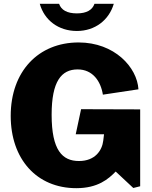

<svg xmlns="http://www.w3.org/2000/svg" viewBox="-20 -974 797 1004"><path d="M379 10C492 10 547 -38 585 -77L677 9L713 0V-402L404 -403L376 -272H524L520 -239C514 -187 477 -132 393 -132C306 -132 250 -188 250 -374C250 -549 301 -611 386 -611C465 -611 507 -549 518 -479L704 -507C697 -622 579 -752 391 -752C181 -752 36 -601 36 -368C36 -143 171 10 379 10ZM575 -954H474C463 -922 433 -904 382 -904C330 -904 300 -922 289 -954H188C212 -868 286 -812 382 -812C477 -812 550 -869 575 -954Z"/></svg>

Font: Bisquit Text
Style: Bold
Weight: 800
Version: Version 1.004;Glyphs 3.2.3 (3260)